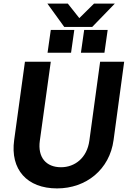

<svg xmlns="http://www.w3.org/2000/svg" viewBox="-20 -1036 715 1070"><path d="M298 14C460 14 591 -91 613 -256L672 -692H538L478 -252C465 -156 397 -104 320 -104C237 -104 189 -159 202 -252L263 -692H119L59 -256C36 -91 131 14 298 14ZM431 -742H562L580 -869H449ZM245 -742H376L394 -869H263ZM338 -886H494L620 -1016H504L422 -935L358 -1016H244Z"/></svg>

Font: Ronzino Bold
Style: Italic
Weight: 700
Italic angle: -8°
Designer: Nunzio Mazzaferro
Foundry: Collletttivo
Version: Version 1.000;Glyphs 3.3 (3337)